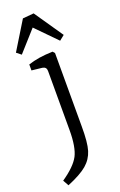

<svg xmlns="http://www.w3.org/2000/svg" viewBox="-173 -665 564 901"><g transform="rotate(-20 108.5 -214.0)"><path d="M6.8 -458 -16.1 -476.1 69.8 -616.2 125 -621.1 223.1 -478 198.2 -458 98.1 -560.1ZM155.8 -45.9Q156.2 35.2 144.5 73.2Q132.8 111.3 101.6 138.2Q70.3 165 2.9 192.9L-13.2 164.1Q52.7 119.1 74.7 77.6Q96.2 36.1 96.2 -48.8V-344.2Q96.2 -364.3 76.2 -367.2L23.9 -373V-402.8Q73.7 -419.9 147 -421.9L155.8 -412.1Z"/></g></svg>

Font: Yrsa-Light
Style: Regular
Weight: 300
Designer: Anna Giedrys (Yrsa+Rasa design), David Brezina (Yrsa art-direction, Rasa art-direction, design)
Foundry: Rosetta Type Foundry
Version: Version 1.001;PS 1.1;hotconv 1.0.88;makeotf.lib2.5.647800